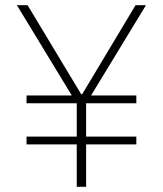

<svg xmlns="http://www.w3.org/2000/svg" viewBox="-20 -718 626 738"><path d="M311 -163V0H275V-163H82V-193H275V-321H82V-351H256L45 -698H86L292 -356H296L501 -698H541L330 -351H504V-321H311V-193H504V-163Z"/></svg>

Font: IBM Plex Sans Hebrew ExtraLight
Style: Regular
Weight: 200
Designer: Mike Abbink, Paul van der Laan, Pieter van Rosmalen, Yanek Iontef
Foundry: Bold Monday
Version: Version 1.2